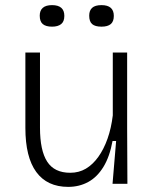

<svg xmlns="http://www.w3.org/2000/svg" viewBox="-20 -717 604 749"><path d="M246 12Q164 12 121.5 -46Q79 -104 79 -218V-512H136V-219Q136 -130 164 -86.5Q192 -43 254 -43Q288 -43 315 -59Q342 -75 363.5 -105Q385 -135 399.5 -176Q414 -217 420 -267V-512H476V-217L477 0H419L433 -167H419Q408 -106 383.5 -66Q359 -26 324 -7Q289 12 246 12ZM376 -613Q351 -613 339.5 -623Q328 -633 328 -656Q328 -676 339.5 -686.5Q351 -697 376 -697Q400 -697 412 -686.5Q424 -676 424 -655Q424 -633 412 -623Q400 -613 376 -613ZM183 -613Q159 -613 147 -623Q135 -633 135 -656Q135 -676 147 -686.5Q159 -697 183 -697Q207 -697 219 -686.5Q231 -676 231 -655Q231 -633 218.5 -623Q206 -613 183 -613Z"/></svg>

Font: Bricolage Grotesque 96pt ExtraBold ExtraLight
Style: Regular
Weight: 250
Version: Version 1.001;gftools[0.9.33.dev8+g029e19f]